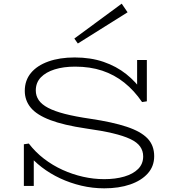

<svg xmlns="http://www.w3.org/2000/svg" viewBox="-20 -1013 949 1046"><path d="M548 13Q484 13 423 -1.5Q362 -16 307.5 -41.5Q253 -67 207.5 -102Q162 -137 130 -177L164 -170V0H110V-227L137 -231Q173 -184 220 -148Q267 -112 321 -87.5Q375 -63 432.5 -50Q490 -37 548 -37Q609 -37 657 -51Q705 -65 732.5 -92.5Q760 -120 760 -161Q760 -191 743.5 -214.5Q727 -238 690 -255.5Q653 -273 594 -287Q535 -301 449 -313Q327 -331 253.5 -359Q180 -387 147.5 -426.5Q115 -466 115 -518Q115 -575 148.5 -615.5Q182 -656 243.5 -678Q305 -700 387 -700Q474 -700 544 -676Q614 -652 667.5 -609.5Q721 -567 759 -511L727 -513V-686H780V-461L754 -457Q711 -520 657 -563Q603 -606 537 -628Q471 -650 389 -650Q326 -650 278 -635Q230 -620 202.5 -591.5Q175 -563 175 -520Q175 -491 191 -467.5Q207 -444 242 -425.5Q277 -407 333.5 -392.5Q390 -378 472 -366Q593 -348 670 -322.5Q747 -297 783.5 -259Q820 -221 820 -162Q820 -107 785 -68Q750 -29 689 -8Q628 13 548 13ZM404 -776 385 -803 643 -993 675 -946Z"/></svg>

Font: BioRhyme SemiExpanded Light
Style: Regular
Weight: 300
Width: 6
Designer: Aoife Mooney
Foundry: Aoife Mooney Type
Version: Version 1.600;gftools[0.9.33]